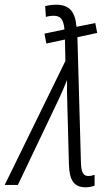

<svg xmlns="http://www.w3.org/2000/svg" viewBox="-70 -786 457 816"><path d="M294 10C307 10 323 7 332 3V-43C324 -40 314 -38 305 -38C284 -38 275 -54 274 -95L259 -628L343 -646L335 -688L255 -672C250 -737 224 -766 169 -766C151 -766 133 -763 122 -760L125 -714C134 -717 146 -719 158 -719C187 -719 200 -704 204 -661L119 -643L127 -601L206 -618L208 -527L-50 0H6L181 -367C193 -392 204 -419 215 -446C214 -411 215 -382 216 -347L223 -86C225 -19 245 10 294 10Z"/></svg>

Font: Noto Sans Condensed Light
Style: Italic
Weight: 300
Width: 3
Italic angle: -12°
Designer: Monotype Design Team
Foundry: Monotype Imaging Inc.
Version: Version 2.013